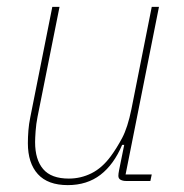

<svg xmlns="http://www.w3.org/2000/svg" viewBox="-20 -526 535 558"><path d="M153 -506 89 -186Q85 -166 83.5 -145Q82 -124 82 -113Q82 -62 105.5 -34.5Q129 -7 180 -7Q215 -7 246 -22.5Q277 -38 302 -72Q319 -95 335 -125Q351 -155 362 -209L421 -506H442L345 -19H421L417 0H347Q337 0 330.5 -3.5Q324 -7 324 -15Q324 -21 326 -31L341 -105H335Q311 -48 272 -18Q233 12 177 12Q119 12 90 -20Q61 -52 61 -110Q61 -127 62.5 -146.5Q64 -166 68 -185L132 -506Z"/></svg>

Font: IBM Plex Sans Cond Thin
Style: Italic
Weight: 100
Width: 3
Italic angle: -11°
Designer: Mike Abbink, Paul van der Laan, Pieter van Rosmalen
Foundry: Bold Monday
Version: Version 1.3